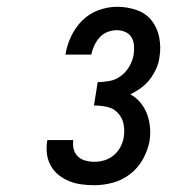

<svg xmlns="http://www.w3.org/2000/svg" viewBox="-20 -863 540 566"><path d="M258 -317Q239 -317 220 -319.5Q201 -322 184 -329Q167 -336 153 -347Q139 -358 130 -374Q121 -390 118.5 -408.5Q116 -427 119 -447Q119 -447 119.5 -448Q120 -449 120 -450H196Q196 -449 196 -449Q196 -449 196 -448Q194 -435 197.5 -422.5Q201 -410 210 -401.5Q219 -393 232 -389.5Q245 -386 258 -386Q273 -386 288 -390.5Q303 -395 315.5 -405.5Q328 -416 335.5 -430.5Q343 -445 345 -460Q348 -480 344 -498.5Q340 -517 327 -530.5Q314 -544 295.5 -548Q277 -552 257 -552L268 -621Q286 -621 304 -624.5Q322 -628 337 -639.5Q352 -651 361.5 -667.5Q371 -684 374 -702Q376 -715 375 -728.5Q374 -742 368 -752.5Q362 -763 350 -768.5Q338 -774 325 -774Q311 -774 297.5 -769Q284 -764 274 -753Q264 -742 258 -729Q252 -716 249 -702H173Q177 -729 189.5 -755.5Q202 -782 222.5 -802.5Q243 -823 270.5 -833Q298 -843 325 -843Q355 -843 382.5 -833.5Q410 -824 427 -802.5Q444 -781 449.5 -752Q455 -723 450 -694Q448 -677 440.5 -660.5Q433 -644 422 -629.5Q411 -615 396 -604Q381 -593 364 -585Q381 -576 393.5 -561Q406 -546 413 -528Q420 -510 422 -489.5Q424 -469 421 -448Q416 -421 402 -395Q388 -369 364.5 -350.5Q341 -332 313 -324.5Q285 -317 258 -317Z"/></svg>

Font: Iosevka SS04
Style: Italic
Weight: 400
Italic angle: -9°
Monospace: yes
Designer: Belleve Invis
Foundry: Belleve Invis
Version: Version 19.0.0; ttfautohint (v1.8.4)